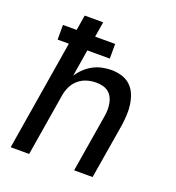

<svg xmlns="http://www.w3.org/2000/svg" viewBox="-133 -841 866 947"><g transform="rotate(20 300.0 -367.5)"><path d="M29 0 124 -578H65V-655H137L150 -735H247L234 -655H339V-578H221L198 -437Q212 -459 231.5 -477Q251 -495 273 -506.5Q295 -518 319.5 -523Q344 -528 367 -528Q395 -528 421.5 -520Q448 -512 467 -494Q486 -476 496 -451.5Q506 -427 510 -400Q514 -373 512.5 -345Q511 -317 507 -289L459 0H362L412 -303Q415 -320 415 -337.5Q415 -355 412 -371.5Q409 -388 401 -402.5Q393 -417 380.5 -426.5Q368 -436 351 -440Q334 -444 317 -444Q293 -444 269 -437Q245 -430 225.5 -413.5Q206 -397 195 -374.5Q184 -352 180 -328L126 0Z"/></g></svg>

Font: Iosevka Custom Medium
Style: Italic
Weight: 500
Italic angle: -9°
Designer: Belleve Invis
Foundry: Belleve Invis
Version: Version 27.0.1